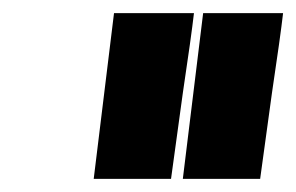

<svg xmlns="http://www.w3.org/2000/svg" viewBox="-20 -754 452 293"><path d="M259 -612 241 -481H123L154 -734H276Q272 -699 259 -612ZM395 -612 377 -481H259L290 -734H412Q408 -699 395 -612Z"/></svg>

Font: Josefin Sans
Style: Bold Italic
Weight: 700
Italic angle: -7°
Designer: Santiago Orozco
Foundry: Typemade
Version: Version 2.000